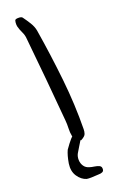

<svg xmlns="http://www.w3.org/2000/svg" viewBox="-170 -746 603 978"><g transform="rotate(-20 131.5 -256.5)"><path d="M119 188Q92 180 73 152Q54 124 60 83Q67 41 79 15Q120 -44 140 -54Q178 -76 179 -63Q180 -46 158 -11Q147 7 137.5 22.5Q128 38 121 50Q113 65 113.5 83.5Q114 102 124 117Q134 132 154 137Q163 140 177.5 142Q192 144 203.5 149.5Q215 155 213 171Q212 180 204 183.5Q196 187 186 187Q136 191 119 188ZM160 -7Q142 -14 133.5 -24Q125 -34 123 -44Q119 -64 120 -86Q121 -108 119 -129Q109 -244 98.5 -358.5Q88 -473 76 -588Q75 -607 66 -625.5Q57 -644 52 -663Q50 -672 51 -684Q52 -696 56 -699Q64 -703 77 -702Q90 -701 94 -695Q108 -676 122 -653.5Q136 -631 140 -608Q163 -467 178 -327.5Q193 -188 191 -55Q191 -43 187 -31Q183 -19 160 -7Z"/></g></svg>

Font: Mynerve
Style: Regular
Weight: 400
Designer: Carolina Short
Foundry: Carolina Short
Version: Version 1.000; ttfautohint (v1.8.4.7-5d5b)